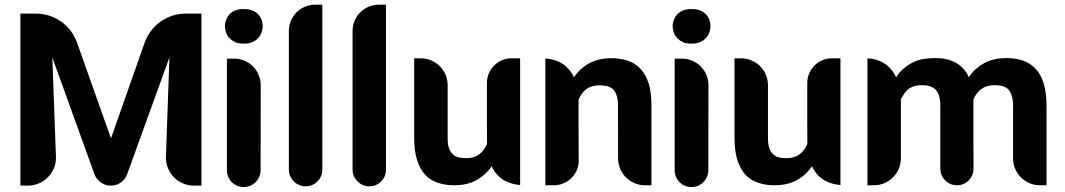

<svg xmlns="http://www.w3.org/2000/svg" viewBox="-20 -771 4432 799"><path d="M300.3 -594.2 441.9 -195.3 582 -593.8Q591.8 -620.6 608.9 -643.1Q626 -665.5 648.2 -681.2Q670.4 -696.8 697 -705.6Q723.6 -714.4 752.4 -714.4H818.4V1.5H787.6Q763.2 1.5 741.9 -7.6Q720.7 -16.6 704.8 -32.5Q689 -48.3 679.7 -69.6Q670.4 -90.8 670.4 -115.2L685.1 -532.2L509.3 -46.4Q501 -24.4 482.7 -11.5Q464.4 1.5 441.4 1.5Q418.5 1.5 399.9 -11.5Q381.3 -24.4 373 -46.4L197.8 -531.7L212.9 -115.2Q212.9 -90.8 203.6 -69.6Q194.3 -48.3 178.5 -32.5Q162.6 -16.6 141.1 -7.6Q119.6 1.5 95.7 1.5H64.9V-714.4H130.4Q158.7 -714.4 185.3 -705.6Q211.9 -696.8 234.4 -681.2Q256.8 -665.5 273.7 -643.3Q290.5 -621.1 300.3 -594.2Z M1064.9 -417Q1064.9 -439.5 1056.4 -459.5Q1047.9 -479.5 1032.7 -494.6Q1017.6 -509.8 997.6 -518.3Q977.5 -526.9 955.1 -526.9H924.3V-63Q924.3 -48.3 929.7 -35.4Q935.1 -22.5 944.6 -12.9Q954.1 -3.4 966.8 2Q979.5 7.3 994.1 7.3Q1008.8 7.3 1021.5 2Q1034.2 -3.4 1043.7 -12.9Q1053.2 -22.5 1058.8 -35.4Q1064.5 -48.3 1064.5 -63ZM921.9 -690.9Q927.7 -703.6 937 -713.9Q942.4 -718.3 948.5 -722.2Q954.6 -726.1 961.4 -728.5Q976.1 -733.4 994.1 -733.4Q1012.7 -733.4 1026.9 -728.8Q1041 -724.1 1052.2 -713.9Q1073.2 -692.9 1073.2 -662.1Q1073.2 -645.5 1066.9 -632.3Q1064.5 -625.5 1060.5 -620.1Q1056.6 -614.7 1051.8 -610.4Q1046.9 -605 1040.3 -601.1Q1033.7 -597.2 1026.9 -594.2Q1012.7 -589.4 994.1 -589.4Q976.1 -589.4 961.4 -594.2Q954.6 -597.2 948.5 -601.1Q942.4 -605 937 -610.4Q927.7 -618.7 921.9 -632.3Q919.4 -639.2 917.7 -646.5Q916 -653.8 916 -662.1Q916 -669.9 917.7 -677Q919.4 -684.1 921.9 -690.9Z M1321.3 -751.5V-65.4Q1321.3 -50.8 1315.9 -38.1Q1310.5 -25.4 1301 -15.9Q1291.5 -6.3 1278.8 -1Q1266.1 4.4 1252 4.4Q1237.8 4.4 1225.1 -1Q1212.4 -6.3 1202.9 -15.9Q1193.4 -25.4 1187.7 -38.1Q1182.1 -50.8 1182.1 -65.4V-642.6Q1182.1 -665 1190.7 -685.1Q1199.2 -705.1 1214.1 -719.7Q1229 -734.4 1248.8 -742.9Q1268.6 -751.5 1291.5 -751.5Z M1586.4 -751.5V-65.4Q1586.4 -50.8 1581.1 -38.1Q1575.7 -25.4 1566.2 -15.9Q1556.6 -6.3 1543.9 -1Q1531.2 4.4 1517.1 4.4Q1502.9 4.4 1490.2 -1Q1477.5 -6.3 1468 -15.9Q1458.5 -25.4 1452.9 -38.1Q1447.3 -50.8 1447.3 -65.4V-642.6Q1447.3 -665 1455.8 -685.1Q1464.4 -705.1 1479.2 -719.7Q1494.1 -734.4 1513.9 -742.9Q1533.7 -751.5 1556.6 -751.5Z M2144.5 -528.3V-1Q2109.4 -3.9 2081.5 -18.6Q2045.4 -37.6 2025.9 -79.1Q2001 -42.5 1962.4 -21Q1923.8 0 1870.6 0Q1832 0 1801.8 -10.7Q1770.5 -21 1748.5 -44.4Q1727.1 -68.4 1715.3 -106Q1703.6 -143.1 1703.6 -198.2V-528.3H1731Q1753.9 -528.3 1774.4 -519.5Q1794.9 -510.7 1810.1 -495.6Q1825.2 -480.5 1834 -460.2Q1842.8 -439.9 1842.8 -416.5V-198.2Q1842.8 -185.5 1844 -174.6Q1845.2 -163.6 1848.1 -155.3Q1854 -138.7 1863.8 -129.4Q1874 -119.6 1888.2 -116.2Q1901.9 -112.8 1920.9 -112.8Q1953.6 -112.8 1974.1 -128.9Q1995.6 -144.5 2006.8 -172.4Q2006.8 -172.4 2006.8 -183.6Q2006.8 -194.8 2006.6 -212.6Q2006.3 -230.5 2006.3 -253.4Q2006.3 -276.4 2006.3 -299.8V-425.8Q2006.3 -446.8 2014.4 -465.6Q2022.5 -484.4 2036.4 -498.3Q2050.3 -512.2 2068.8 -520.3Q2087.4 -528.3 2108.9 -528.3Z M2249.5 0V-527.8Q2285.2 -524.9 2313 -510.3Q2347.7 -491.2 2368.7 -449.7Q2393.6 -486.3 2432.1 -507.8Q2471.7 -528.8 2524.4 -528.8Q2543 -528.8 2560.3 -526.1Q2577.6 -523.4 2593.3 -518.1Q2624.5 -507.8 2645.5 -484.4Q2668 -460.4 2679.7 -422.9Q2685.5 -403.8 2688.2 -381.1Q2690.9 -358.4 2690.9 -330.6V0H2664.1Q2640.6 0 2620.4 -8.8Q2600.1 -17.6 2585 -32.7Q2569.8 -47.9 2561 -68.4Q2552.2 -88.9 2552.2 -111.8L2551.8 -330.6Q2551.8 -343.8 2550.5 -354.2Q2549.3 -364.7 2546.4 -373Q2541.5 -389.2 2531.2 -399.4Q2521 -408.7 2506.3 -412.6Q2492.7 -416 2473.6 -416Q2441.9 -416 2419.9 -399.9Q2398.9 -383.8 2387.7 -356.4V-228.5Q2387.7 -172.9 2388.2 -102.1Q2388.2 -81.1 2380.1 -62.5Q2372.1 -43.9 2357.9 -30Q2343.8 -16.1 2325 -8.1Q2306.2 0 2285.2 0Z M2928.2 -417Q2928.2 -439.5 2919.7 -459.5Q2911.1 -479.5 2896 -494.6Q2880.9 -509.8 2860.8 -518.3Q2840.8 -526.9 2818.4 -526.9H2787.6V-63Q2787.6 -48.3 2793 -35.4Q2798.3 -22.5 2807.9 -12.9Q2817.4 -3.4 2830.1 2Q2842.8 7.3 2857.4 7.3Q2872.1 7.3 2884.8 2Q2897.5 -3.4 2907 -12.9Q2916.5 -22.5 2922.1 -35.4Q2927.7 -48.3 2927.7 -63ZM2785.2 -690.9Q2791 -703.6 2800.3 -713.9Q2805.7 -718.3 2811.8 -722.2Q2817.9 -726.1 2824.7 -728.5Q2839.4 -733.4 2857.4 -733.4Q2876 -733.4 2890.1 -728.8Q2904.3 -724.1 2915.5 -713.9Q2936.5 -692.9 2936.5 -662.1Q2936.5 -645.5 2930.2 -632.3Q2927.7 -625.5 2923.8 -620.1Q2919.9 -614.7 2915 -610.4Q2910.2 -605 2903.6 -601.1Q2897 -597.2 2890.1 -594.2Q2876 -589.4 2857.4 -589.4Q2839.4 -589.4 2824.7 -594.2Q2817.9 -597.2 2811.8 -601.1Q2805.7 -605 2800.3 -610.4Q2791 -618.7 2785.2 -632.3Q2782.7 -639.2 2781 -646.5Q2779.3 -653.8 2779.3 -662.1Q2779.3 -669.9 2781 -677Q2782.7 -684.1 2785.2 -690.9Z M3477.5 -528.3V-1Q3442.4 -3.9 3414.6 -18.6Q3378.4 -37.6 3358.9 -79.1Q3334 -42.5 3295.4 -21Q3256.8 0 3203.6 0Q3165 0 3134.8 -10.7Q3103.5 -21 3081.5 -44.4Q3060.1 -68.4 3048.3 -106Q3036.6 -143.1 3036.6 -198.2V-528.3H3064Q3086.9 -528.3 3107.4 -519.5Q3127.9 -510.7 3143.1 -495.6Q3158.2 -480.5 3167 -460.2Q3175.8 -439.9 3175.8 -416.5V-198.2Q3175.8 -185.5 3177 -174.6Q3178.2 -163.6 3181.2 -155.3Q3187 -138.7 3196.8 -129.4Q3207 -119.6 3221.2 -116.2Q3234.9 -112.8 3253.9 -112.8Q3286.6 -112.8 3307.1 -128.9Q3328.6 -144.5 3339.8 -172.4Q3339.8 -172.4 3339.8 -183.6Q3339.8 -194.8 3339.6 -212.6Q3339.4 -230.5 3339.4 -253.4Q3339.4 -276.4 3339.4 -299.8V-425.8Q3339.4 -446.8 3347.4 -465.6Q3355.5 -484.4 3369.4 -498.3Q3383.3 -512.2 3401.9 -520.3Q3420.4 -528.3 3441.9 -528.3Z M4323.2 -423.3Q4335 -385.3 4335 -331.1V0H4307.6Q4284.7 0 4264.2 -8.8Q4243.7 -17.6 4228.5 -32.7Q4213.4 -47.9 4204.6 -68.4Q4195.8 -88.9 4195.8 -111.8V-331.1Q4195.8 -357.4 4189.9 -373.5Q4185.1 -389.2 4174.8 -400.4Q4164.1 -409.7 4150.4 -413.1Q4143.1 -415 4134.8 -415.8Q4126.5 -416.5 4117.7 -416.5Q4085.4 -416.5 4064 -400.9Q4041.5 -383.8 4030.8 -356.9V-212.4Q4030.8 -149.4 4031.2 -69.3Q4031.2 -55.2 4025.9 -42.5Q4020.5 -29.8 4011.2 -20.3Q4002 -10.7 3989.3 -5.4Q3976.6 0 3962.4 0Q3947.8 0 3935.3 -5.4Q3922.9 -10.7 3913.3 -20.3Q3903.8 -29.8 3898.4 -42.5Q3893.1 -55.2 3893.1 -69.3V-330.1Q3893.1 -355.5 3887.7 -373Q3885.3 -381.3 3881.1 -387.7Q3877 -394 3872.1 -399.4Q3861.8 -408.7 3847.2 -412.6Q3839.8 -415 3831.5 -415.8Q3823.2 -416.5 3814.5 -416.5Q3798.8 -416.5 3786.9 -413.1Q3774.9 -409.7 3763.7 -402.8Q3753.4 -396 3744.4 -383.1Q3735.4 -370.1 3729 -358.9V-111.8Q3729 -88.9 3720.2 -68.4Q3711.4 -47.9 3696 -32.7Q3680.7 -17.6 3660.4 -8.8Q3640.1 0 3616.7 0H3589.8V-527.8Q3612.8 -527.8 3635.3 -519.5Q3644.5 -516.1 3654.5 -510.5Q3664.6 -504.9 3674.3 -496.6Q3684.1 -488.3 3693.1 -476.6Q3702.1 -464.8 3709 -449.7L3722.7 -468.3Q3729.5 -476.1 3738.3 -483.9Q3746.1 -490.7 3756.8 -498.3Q3767.6 -505.9 3781.7 -512.7Q3803.7 -522.9 3826.4 -526.1Q3849.1 -529.3 3873.5 -529.3Q3920.9 -529.3 3956.5 -510.7Q3974.1 -501 3988 -486.1Q4002 -471.2 4011.7 -449.7Q4024.4 -468.8 4040.5 -483.2Q4056.6 -497.6 4075.7 -508.3Q4114.7 -529.3 4168 -529.3Q4206.1 -529.3 4236.8 -519Q4252.4 -513.7 4265.6 -504.9Q4278.8 -496.1 4289.6 -484.9Q4312.5 -460.4 4323.2 -423.3Z"/></svg>

Font: Millunium
Style: Bold
Weight: 700
Designer: kolcsarzsolt
Foundry: Kolcsar Szilard Zsolt
Version: Version 2.000980; 2016